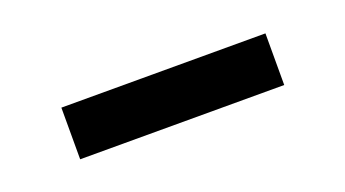

<svg xmlns="http://www.w3.org/2000/svg" viewBox="-26 -854 521 290"><g transform="rotate(-20 235.0 -708.5)"><path d="M399 -667H71V-750H399Z"/></g></svg>

Font: Hind SemiBold
Style: Regular
Weight: 600
Designer: Manushi Parikh, Satya Rajpurohit
Foundry: Indian Type Foundry
Version: Version 2.001;PS 1.0;hotconv 1.0.79;makeotf.lib2.5.61930; tt